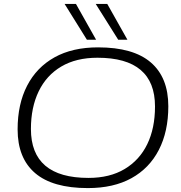

<svg xmlns="http://www.w3.org/2000/svg" viewBox="-20 -952 927 981"><path d="M429 9Q249 9 159.5 -67.5Q70 -144 70 -291Q70 -420 118.5 -514Q167 -608 258.5 -659Q350 -710 481 -710Q661 -710 750.5 -633Q840 -556 840 -409Q840 -280 791.5 -186Q743 -92 651.5 -41.5Q560 9 429 9ZM432 -43Q541 -43 617 -88.5Q693 -134 732.5 -215.5Q772 -297 772 -408Q772 -657 478 -657Q369 -657 293 -612Q217 -567 177.5 -485Q138 -403 138 -293Q138 -43 432 -43ZM424 -749 310 -932H368L471 -749ZM584 -749 469 -932H528L631 -749Z"/></svg>

Font: Georama Expanded Light
Style: Italic
Weight: 300
Width: 7
Italic angle: -9°
Designer: Jean-Baptiste Levee
Foundry: Production Type
Version: Version 1.000